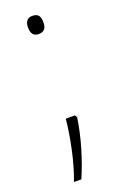

<svg xmlns="http://www.w3.org/2000/svg" viewBox="-134 -583 483 755"><g transform="rotate(-20 108.0 -206.0)"><path d="M107 -465C133 -465 140 -481 140 -503C140 -525 134 -541 107 -541C84 -541 76 -525 76 -503C76 -481 84 -465 107 -465ZM131 -116H93C86 -44 66 57 38 129H69C99 60 125 -25 137 -106Z"/></g></svg>

Font: Noto Sans Malayalam Condensed ExtraLight
Style: Regular
Weight: 200
Width: 3
Designer: Jelle Bosma - Monotype Design Team
Foundry: Monotype Imaging Inc.
Version: Version 2.104